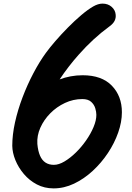

<svg xmlns="http://www.w3.org/2000/svg" viewBox="-20 -1034 732 1064"><path d="M48 -226Q48 -287 63.2 -356Q78.5 -425 105 -494.8Q131.5 -564.5 164.8 -627.8Q198 -691 234 -740.5Q255 -769.5 287 -806.5Q319 -843.5 356 -881Q393 -918.5 429.8 -949.8Q466.5 -981 497 -998.5Q510 -1006 523 -1010Q536 -1014 548 -1014Q578.5 -1014 598.8 -996Q619 -978 621 -953Q623 -934.5 615 -918.5Q607 -902.5 587 -888Q540.5 -854 498 -814.8Q455.5 -775.5 417.5 -732.5Q387.5 -699 360.8 -664.2Q334 -629.5 310.5 -594Q339.5 -605 371.5 -611Q403.5 -617 438 -617Q544 -617 599.8 -559.2Q655.5 -501.5 655.5 -412Q655.5 -358 635 -299.5Q614.5 -241 578 -186Q541.5 -131 493.5 -86.8Q445.5 -42.5 390.2 -16.2Q335 10 277 10Q226 10 184.2 -12Q142.5 -34 112.2 -69.8Q82 -105.5 65.2 -146.8Q48.5 -188 48 -226ZM187 -236.5Q190.5 -197 201.8 -171.2Q213 -145.5 232.2 -133Q251.5 -120.5 278.5 -120.5Q305.5 -120.5 337.2 -139.2Q369 -158 400.2 -188.5Q431.5 -219 457.2 -256Q483 -293 498.5 -330Q514 -367 514 -397.5Q514 -414 507.8 -434.5Q501.5 -455 484.8 -470Q468 -485 436 -485Q386 -485 340 -463.5Q294 -442 258.5 -406Q223 -370 203.5 -326Q184 -282 187 -236.5Z"/></svg>

Font: Edu NSW ACT Hand Pre
Style: Regular
Weight: 400
Designer: Tina and Corey Anderson, Eben Sorkin, Mirko Velimirovic
Foundry: Sorkin Type Co.
Version: Version 2.000